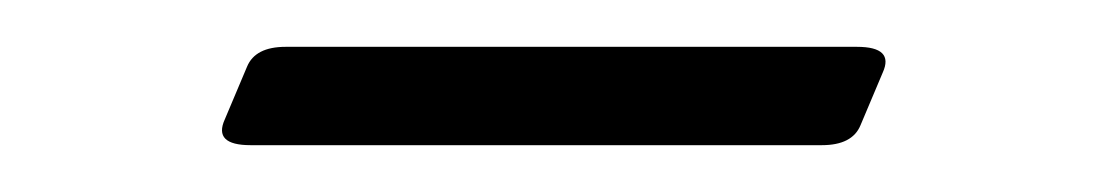

<svg xmlns="http://www.w3.org/2000/svg" viewBox="-20 -325 473 82"><path d="M346 -305Q362 -305 357 -294L347.5 -271.5Q344 -263 331 -263H87Q71 -263 76 -274L85.5 -296.5Q89 -305 102 -305Z"/></svg>

Font: Fraunces 9pt SuperSoft Thin
Style: Regular
Weight: 100
Version: Version 1.000;[b76b70a41]